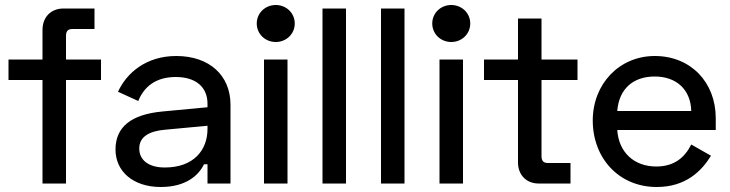

<svg xmlns="http://www.w3.org/2000/svg" viewBox="-20 -734 2921 768"><path d="M14 -496V-414H150V0H244V-414H384V-496H244V-590C244 -610 252 -618 270 -618H358V-700H234C184 -700 150 -666 150 -614V-496Z M452 -367 533 -330C556 -387 603 -426 683 -426C763 -426 810 -386 810 -319V-305L629 -288C503 -276 442 -225 442 -136C442 -48 513 14 623 14C724 14 775 -33 796 -77H810V0H902V-315C902 -433 817 -510 685 -510C565 -510 487 -443 452 -367ZM537 -140C537 -190 582 -210 639 -215L810 -231V-218C810 -133 754 -64 639 -64C574 -64 537 -94 537 -140Z M1007 -640C1007 -598 1041 -566 1083 -566C1125 -566 1159 -598 1159 -640C1159 -682 1125 -714 1083 -714C1041 -714 1007 -682 1007 -640ZM1130 -496H1036V0H1130Z M1364 -700H1270V0H1364Z M1598 -700H1504V0H1598Z M1709 -640C1709 -598 1743 -566 1785 -566C1827 -566 1861 -598 1861 -640C1861 -682 1827 -714 1785 -714C1743 -714 1709 -682 1709 -640ZM1832 -496H1738V0H1832Z M1916 -496V-414H2052V-84C2052 -34 2086 0 2134 0H2262V-82H2172C2154 -82 2146 -90 2146 -110V-414H2290V-496H2146V-660H2052V-496Z M2351 -252C2351 -102 2455 14 2607 14C2724 14 2787 -51 2824 -111L2745 -156C2719 -104 2677 -68 2605 -68C2517 -68 2455 -124 2449 -214H2843V-261C2843 -405 2743 -510 2599 -510C2457 -510 2351 -398 2351 -252ZM2449 -290C2456 -379 2513 -428 2599 -428C2685 -428 2743 -376 2745 -290Z"/></svg>

Font: Space Text Medium
Style: Regular
Weight: 500
Designer: Florian Karsten (Space Text), Colophon Foundry (Space Mono)
Foundry: Florian Karsten
Version: Version 1.003;PS 001.003;hotconv 1.0.88;makeotf.lib2.5.64775